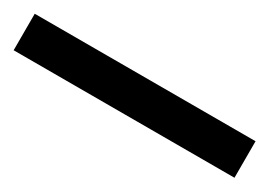

<svg xmlns="http://www.w3.org/2000/svg" viewBox="-19 -60 531 378"><g transform="rotate(30 246.0 128.5)"><path d="M-5 87H497V170H-5Z"/></g></svg>

Font: Roboto Serif SemiCondensed
Style: Bold
Weight: 700
Width: 4
Designer: Greg Gazdowicz
Foundry: Commercial Type
Version: Version 1.007